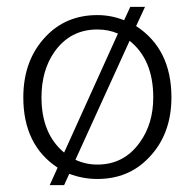

<svg xmlns="http://www.w3.org/2000/svg" viewBox="-20 -510 568 560"><path d="M148 -21Q48 -87 48 -226Q48 -335 114 -404Q173 -466 264 -466Q304 -466 342 -451L360 -490H403L377 -434Q480 -367 480 -226Q480 -118 414 -50Q355 12 264 12Q222 12 182 -3L167 30H125ZM324 -412Q297 -424 264 -424Q185 -424 139 -359Q101 -305 101 -226Q101 -120 167 -65ZM200 -44Q230 -30 264 -30Q342 -30 388 -95Q427 -149 427 -226Q427 -336 358 -391Z"/></svg>

Font: TajawalTap
Style: Regular
Weight: 300
Designer: Boutros Fonts
Foundry: Created by Boutros International 2017
Version: Version 2.700